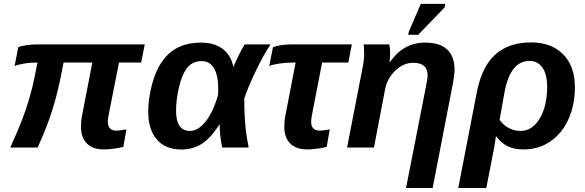

<svg xmlns="http://www.w3.org/2000/svg" viewBox="-20 -756 2997 984"><path d="M305.7 -435.5 293.9 -375Q275.9 -280.8 248 -191.9Q220.2 -103 172.9 0H32.7Q77.1 -98.6 96.2 -149.7Q115.2 -200.7 131.3 -255.4Q147.5 -310.1 159.2 -371.1L171.9 -435.5Q132.8 -435.5 100.1 -429.7Q67.4 -423.8 54.7 -417.5L73.7 -514.2Q88.4 -520.5 115 -524.4Q141.6 -528.3 165.5 -528.3H721.7L703.6 -435.5H589.8L535.6 -160.6Q532.7 -144.5 532.7 -132.3Q532.7 -86.4 577.1 -86.4Q591.3 -86.4 617.2 -91.3L627.9 -92.8L612.3 -3.4Q594.7 1.5 565.9 5.6Q537.1 9.8 512.2 9.8Q456.1 9.8 425.5 -20.3Q395 -50.3 395 -106.9Q395 -137.2 400.9 -165.5L453.1 -435.5Z M1010.7 -537.6Q1079.6 -537.6 1122.1 -504.6Q1164.6 -471.7 1175.8 -413.6H1176.8Q1184.6 -434.6 1203.4 -472.4Q1222.2 -510.3 1233.9 -528.3H1366.7Q1333.5 -480 1293 -396.5Q1252.4 -313 1231.9 -251Q1231.9 -199.7 1234.1 -159.9Q1236.3 -120.1 1239.7 -89.4Q1243.2 -58.6 1254.4 0H1118.7Q1106 -61 1106 -109.9V-117.2H1104Q1058.6 -46.4 1012.7 -18.1Q966.8 10.3 909.7 10.3Q828.1 10.3 783.9 -41Q739.7 -92.3 739.7 -183.1Q739.7 -246.6 757.8 -318.6Q775.9 -390.6 810.1 -439.9Q844.2 -489.3 893.6 -513.4Q942.9 -537.6 1010.7 -537.6ZM1012.7 -442.9Q969.2 -442.9 941.7 -410.9Q914.1 -378.9 898.2 -312.5Q882.3 -246.1 882.3 -189Q882.3 -85 953.6 -85Q995.1 -85 1033.4 -132.8Q1071.8 -180.7 1097.7 -269.5L1098.6 -300.8Q1098.6 -368.7 1077.1 -405.8Q1055.7 -442.9 1012.7 -442.9Z M1483.9 -435.5Q1444.3 -435.5 1408.9 -429.9Q1373.5 -424.3 1359.9 -417.5L1378.9 -514.2Q1393.1 -520 1418 -524.2Q1442.9 -528.3 1468.3 -528.3H1783.2L1765.1 -435.5H1630.9L1577.6 -160.6Q1574.7 -144.5 1574.7 -132.3Q1574.7 -86.4 1619.1 -86.4Q1633.3 -86.4 1659.2 -91.3L1669.9 -92.8L1654.3 -3.4Q1636.7 1.5 1607.9 5.6Q1579.1 9.8 1554.2 9.8Q1498 9.8 1467.5 -20.3Q1437 -50.3 1437 -106.9Q1437 -137.2 1442.9 -165.5L1495.1 -435.5Z M2309.6 -398.9Q2309.6 -386.7 2306.2 -360.1Q2302.7 -333.5 2299.3 -318.8L2197.3 207.5H2061L2158.7 -290.5Q2171.4 -351.1 2171.4 -371.1Q2171.4 -434.1 2097.2 -434.1Q2047.9 -434.1 2005.9 -394Q1963.9 -354 1953.1 -295.9L1896.5 0H1758.8L1839.4 -415.5Q1846.2 -448.7 1846.2 -478.5Q1846.2 -507.8 1843.8 -528.3H1975.1Q1979.5 -509.8 1979.5 -482.9Q1979.5 -455.1 1976.1 -438H1978Q2014.6 -488.8 2058.8 -513.2Q2103 -537.6 2160.2 -537.6Q2234.4 -537.6 2272 -502Q2309.6 -466.3 2309.6 -398.9ZM2072.3 -577.6 2075.2 -593.8 2136.7 -736.3H2262.2L2258.8 -718.3L2123.5 -577.6Z M2701.7 -538.6Q2805.7 -538.6 2866 -477.8Q2926.3 -417 2926.3 -308.6Q2926.3 -218.3 2893.3 -145Q2860.4 -71.8 2800.3 -31Q2740.2 9.8 2664.6 9.8Q2612.8 9.8 2579.6 -7.6Q2546.4 -24.9 2523.4 -57.1H2521.5L2512.7 0L2472.2 207.5H2328.6L2423.8 -283.7Q2449.2 -414.1 2518.1 -476.3Q2586.9 -538.6 2701.7 -538.6ZM2693.4 -443.8Q2594.2 -443.8 2564.9 -279.3L2540.5 -141.6Q2559.1 -115.2 2587.2 -100.1Q2615.2 -85 2647.5 -85Q2708 -85 2746.1 -148.9Q2784.2 -212.9 2784.2 -311Q2784.2 -375.5 2760 -409.7Q2735.8 -443.8 2693.4 -443.8Z"/></svg>

Font: Liberation Sans
Style: Bold Italic
Weight: 700
Italic angle: -12°
Designer: Steve Matteson
Foundry: Ascender Corporation
Version: Version 2.1.5